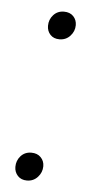

<svg xmlns="http://www.w3.org/2000/svg" viewBox="-42 -494 263 533"><g transform="rotate(5 89.5 -227.0)"><path d="M108.9 -387.2Q92.8 -387.2 83.5 -397.2Q74.2 -407.2 74.2 -421.9Q74.2 -439.5 85.7 -452.1Q97.2 -464.8 115.2 -464.8Q131.8 -464.8 141.4 -454.8Q150.9 -444.8 150.9 -430.2Q150.9 -413.1 138.9 -400.1Q127 -387.2 108.9 -387.2ZM53.2 11.2Q37.1 11.2 27.6 1Q18.1 -9.3 18.1 -23.9Q18.1 -41.5 29.5 -54.2Q41 -66.9 59.1 -66.9Q75.7 -66.9 85.4 -56.9Q95.2 -46.9 95.2 -32.2Q95.2 -15.1 83.3 -2Q71.3 11.2 53.2 11.2Z"/></g></svg>

Font: Fira Sans Compressed ExtraLight
Style: Italic
Weight: 250
Width: 3
Italic angle: -8°
Designer: Carrois Corporate & Edenspiekermann AG
Foundry: Carrois Corporate GbR & Edenspiekermann AG
Version: Version 4.203;PS 004.203;hotconv 1.0.88;makeotf.lib2.5.64775